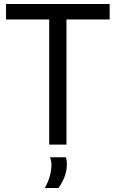

<svg xmlns="http://www.w3.org/2000/svg" viewBox="-20 -720 576 956"><path d="M526 -623H311V0H225V-623H10V-700H526ZM203 216Q220 186 228 157Q236 128 236 101Q236 81 229 63H308Q313 79 313 96Q313 130 301.5 160Q290 190 271 216Z"/></svg>

Font: Georama
Style: Regular
Weight: 400
Designer: Jean-Baptiste Levee
Foundry: Production Type
Version: Version 1.000